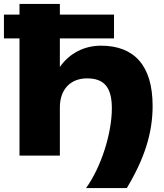

<svg xmlns="http://www.w3.org/2000/svg" viewBox="-43 -790 834 975"><path d="M536 -595V-716H261V-770H56V-716H-23V-595H56V0H261V-245C261 -335 314 -392 399 -392C484 -392 525 -349 525 -240C525 -112 470 60 394 165H601C691 15 732 -115 732 -252C732 -458 638 -558 470 -558C386 -558 311 -521 261 -450V-595Z"/></svg>

Font: Bounded
Style: Bold
Weight: 700
Designer: Vlad Churkin
Version: Version 3.0